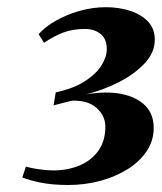

<svg xmlns="http://www.w3.org/2000/svg" viewBox="-20 -927 450 534"><path d="M170 -412.5Q126 -412.5 93.8 -419Q61.5 -425.5 42 -433.5L52 -463.5Q68 -459 89.8 -456Q111.5 -453 128 -453Q167.5 -453 200.5 -466.5Q233.5 -480 253.2 -507.2Q273 -534.5 273 -575Q273 -604 249.5 -626Q226 -648 181.5 -647Q173 -645.5 163.8 -643Q154.5 -640.5 145.5 -638.2Q136.5 -636 129 -634L135 -670Q185.5 -681 216.8 -701.5Q248 -722 262.5 -745.5Q277 -769 277 -791Q277 -819 259.5 -832.8Q242 -846.5 216.5 -846.5Q183 -846.5 156.2 -836.5Q129.5 -826.5 102.5 -808L87.5 -832Q105.5 -852.5 135.5 -869.5Q165.5 -886.5 201.8 -896.8Q238 -907 275 -907Q309 -907 340 -897.5Q371 -888 390.8 -868Q410.5 -848 410.5 -816.5Q410.5 -781 382.5 -751Q354.5 -721 311 -698.8Q267.5 -676.5 219.5 -664.5Q275 -674 317.2 -665.8Q359.5 -657.5 383.5 -633.8Q407.5 -610 407.5 -571Q407.5 -536 388 -506.8Q368.5 -477.5 335 -456.5Q301.5 -435.5 259 -424Q216.5 -412.5 170 -412.5Z"/></svg>

Font: Merriweather 96pt Black
Style: Italic
Weight: 900
Italic angle: -7.8°
Version: Version 2.101